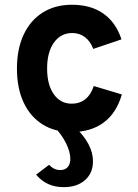

<svg xmlns="http://www.w3.org/2000/svg" viewBox="-20 -543 581 807"><path d="M280.6 12Q209.8 12 158.4 -20.4Q107 -52.8 79.1 -112.7Q51.2 -172.6 51.2 -255Q51.2 -337.3 79.5 -397.5Q107.7 -457.6 159.6 -490.3Q211.4 -523 282.2 -523Q361.4 -523 414.1 -486.2Q466.9 -449.4 490.6 -377.6L372 -337.4Q359.8 -369.5 337 -386.9Q314.2 -404.2 283.8 -404.2Q235.3 -404.2 206.7 -364Q178 -323.8 178 -255Q178 -187 206 -147.1Q234 -107.2 281.4 -107.2Q314.8 -107.2 338.6 -126.1Q362.4 -145.1 374 -181.4L492.2 -146Q469.5 -67.7 415.7 -27.9Q361.9 12 280.6 12ZM247.4 243.6Q175.4 243.6 131.8 191L186.4 149.6Q206.5 171.8 233.2 171.8Q253.3 171.8 264.4 159.4Q275.6 147.1 275.6 125.2Q275.6 95.1 257 58Q238.4 20.9 207.8 -10H294Q370.8 62.3 370.8 134.8Q370.8 184.5 337.3 214.1Q303.9 243.6 247.4 243.6Z"/></svg>

Font: Overpass
Style: Regular
Weight: 400
Designer: Delve Withrington, Dave Bailey, Thomas Jockin
Foundry: Delve Fonts LLC
Version: Version 4.000